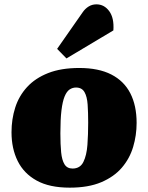

<svg xmlns="http://www.w3.org/2000/svg" viewBox="-20 -847 682 884"><path d="M301 17Q208 17 149 -15.5Q90 -48 61.5 -105.5Q33 -163 33 -238Q33 -298 50 -351.5Q67 -405 104.5 -446Q142 -487 201.5 -510.5Q261 -534 345 -534Q434 -534 492.5 -504Q551 -474 580 -417.5Q609 -361 609 -281Q609 -224 593 -170.5Q577 -117 541 -75Q505 -33 446 -8Q387 17 301 17ZM314 -71Q349 -71 364 -101.5Q379 -132 382.5 -180Q386 -228 386 -282Q386 -329 383.5 -365.5Q381 -402 369 -423Q357 -444 330 -444Q314 -444 300.5 -435Q287 -426 277.5 -403Q268 -380 263 -339Q258 -298 258 -233Q258 -182 261.5 -146Q265 -110 277 -90.5Q289 -71 314 -71ZM361 -791Q372 -807 388 -817Q404 -827 424 -827Q460 -827 483 -795.5Q506 -764 502 -707L286 -578L243 -622Z"/></svg>

Font: Literata 18pt Black
Style: Italic
Weight: 900
Italic angle: -2°
Designer: Latin by Veronika Burian and Jose Scaglione. Greek by Irene Vlachou. Cyrillic by Vera Evstafieva
Foundry: TypeTogether
Version: Version 3.103;gftools[0.9.29]